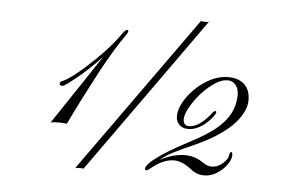

<svg xmlns="http://www.w3.org/2000/svg" viewBox="-48 -742 1287 805"><g transform="rotate(5 595.5 -340.0)"><path d="M330.1 -10.7Q325.2 -11.7 319.3 -11.7Q309.1 -11.7 295.4 -10.7L766.6 -670.4Q773.9 -668 780.3 -668Q795.4 -668 799.8 -669.4ZM362.3 -425.3Q282.7 -274.9 244.1 -192.4Q241.7 -192.4 237.3 -192.9Q232.9 -193.4 227.5 -193.4L217.8 -194.3Q212.9 -194.3 207 -194.3Q185.5 -194.3 175.3 -190.9L371.6 -484.9Q314.9 -426.3 277.3 -395.5Q220.2 -348.6 211.9 -348.6Q199.2 -348.6 199.2 -356.4Q199.2 -364.3 206.1 -367.2L216.8 -372.1Q221.7 -374.5 230.2 -379.6Q238.8 -384.8 257.1 -398.7Q275.4 -412.6 295.9 -430.7L336.9 -468.3Q403.3 -531.7 443.8 -590.8Q455.1 -606 460.9 -606Q466.8 -606 466.8 -600.3Q466.8 -594.7 451.4 -573.2Q436 -551.8 412.8 -513.7Q389.6 -475.6 362.3 -425.3ZM642.1 -73.7Q699.2 -104 748 -104Q789.6 -104 819.8 -83.5Q845.7 -65.9 861.3 -65.9Q877 -65.9 888.9 -71Q900.9 -76.2 910.2 -84.5Q930.7 -102.1 932.6 -117.9Q934.6 -133.8 940.4 -133.8Q946.3 -133.8 946.3 -120.6Q946.3 -107.4 936.5 -90.3Q926.8 -73.2 911.1 -59.1Q875 -26.4 835.9 -26.4Q804.7 -26.4 779.8 -46.4Q740.2 -78.1 705.1 -78.1Q658.2 -78.1 605.5 -33.2Q597.7 -26.4 592.3 -26.4Q586.9 -26.4 586.9 -32.7Q586.9 -57.1 676.8 -112.8Q709.5 -133.3 757.1 -158Q804.7 -182.6 839.6 -205.8Q874.5 -229 898.4 -254.9Q946.8 -307.1 946.8 -374.5Q946.8 -400.9 933.6 -416.5Q920.4 -432.1 900.9 -432.1Q881.3 -432.1 862.5 -422.6Q843.8 -413.1 825 -397.7Q806.2 -382.3 789.1 -362.8Q772 -343.3 758.8 -323.2Q730.5 -279.8 730.5 -254.4Q730.5 -226.6 754.4 -226.6Q799.3 -226.6 850.1 -293.5Q855.5 -299.3 859.6 -299.3Q863.8 -299.3 863.8 -294.2Q863.8 -289.1 852.3 -273.7Q840.8 -258.3 818.8 -240.2Q785.2 -214.4 752.4 -214.4Q725.6 -214.4 711.4 -231.9Q700.7 -245.1 700.7 -263.4Q700.7 -281.7 708.7 -302.5Q716.8 -323.2 731 -343.5Q745.1 -363.8 764.4 -382.3Q783.7 -400.9 805.7 -415Q854 -445.8 900.9 -445.8Q967.8 -445.8 988.3 -394Q994.1 -378.4 994.1 -354.5Q994.1 -330.6 979.2 -302Q964.4 -273.4 936.5 -246.1Q881.3 -192.9 776.9 -147Q694.8 -110.8 673.6 -96.4Q652.3 -82 642.1 -73.7Z"/></g></svg>

Font: Pinyon Script
Style: Regular
Weight: 400
Designer: Nicole Fally
Foundry: Nicole Fally
Version: Version 1.005